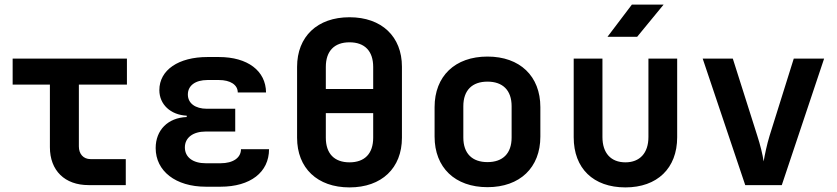

<svg xmlns="http://www.w3.org/2000/svg" viewBox="-20 -805 3640 835"><path d="M365 0H527V-113H374C342 -113 323 -136 323 -168V-437H532V-550H35V-437H197V-165C197 -63 262 0 365 0Z M939 7C1069 7 1150 -56 1150 -156H1028C1028 -119 994 -95 939 -95H875C819 -95 784 -121 784 -164C784 -206 819 -233 875 -233H1003V-332H880C829 -332 797 -356 797 -394C797 -433 830 -457 882 -457H932C982 -457 1014 -436 1014 -403H1137C1136 -497 1057 -557 932 -557H882C757 -557 673 -501 673 -413C673 -351 722 -305 792 -302V-296C710 -293 657 -239 657 -161C657 -61 744 7 875 7Z M1500 10C1640 10 1728 -74 1728 -206V-515C1728 -646 1640 -730 1500 -730C1360 -730 1272 -646 1272 -514V-206C1272 -74 1360 10 1500 10ZM1397 -418V-514C1397 -583 1434 -621 1500 -621C1566 -621 1603 -583 1603 -514V-418ZM1500 -99C1434 -99 1397 -137 1397 -206V-313H1603V-206C1603 -137 1566 -99 1500 -99Z M2100 9C2241 9 2330 -76 2330 -211V-339C2330 -474 2241 -559 2100 -559C1959 -559 1870 -474 1870 -339V-211C1870 -76 1959 9 2100 9ZM2100 -100C2034 -100 1995 -137 1995 -207V-343C1995 -413 2034 -450 2100 -450C2166 -450 2205 -413 2205 -343V-207C2205 -137 2166 -100 2100 -100Z M2622 -645H2751L2866 -785H2728ZM2700 10C2838 10 2925 -73 2925 -208V-550H2800V-209C2800 -139 2762 -99 2700 -99C2637 -99 2600 -139 2600 -209V-550H2475V-208C2475 -73 2560 10 2700 10Z M3221 0H3380L3564 -550H3432L3327 -215C3315 -176 3306 -132 3301 -103C3297 -132 3286 -176 3273 -216L3167 -550H3036Z"/></svg>

Font: JetBrains Mono
Style: Bold
Weight: 558
Monospace: yes
Designer: Philipp Nurullin, Konstantin Bulenkov
Foundry: JetBrains
Version: Version 2.305